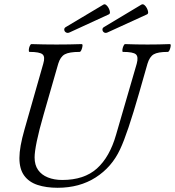

<svg xmlns="http://www.w3.org/2000/svg" viewBox="-20 -877 829 910"><path d="M253 13Q199 13 158 -0.5Q117 -14 94.5 -45Q72 -76 72 -128Q72 -154 78 -187.5Q84 -221 96 -263L185 -575Q195 -608 181.5 -619.5Q168 -631 120 -631Q116 -631 116.5 -640.5Q117 -650 121 -659Q125 -668 129 -668Q159 -667 189 -666.5Q219 -666 248 -666Q278 -666 308 -666.5Q338 -667 367 -668Q372 -668 371 -659Q370 -650 366 -640.5Q362 -631 357 -631Q308 -631 287 -619.5Q266 -608 256 -575L187 -335Q165 -259 154.5 -208Q144 -157 144 -131Q144 -95 160.5 -71.5Q177 -48 207 -36Q237 -24 275 -24Q379 -24 439.5 -78.5Q500 -133 530 -238L628 -575Q637 -608 624 -619.5Q611 -631 563 -631Q559 -631 560 -640.5Q561 -650 565 -659Q569 -668 573 -668Q600 -667 626.5 -666.5Q653 -666 679 -666Q706 -666 732.5 -666.5Q759 -667 785 -668Q790 -668 789 -659Q788 -650 784 -640.5Q780 -631 775 -631Q728 -631 708.5 -619.5Q689 -608 679 -575L639 -435Q612 -341 589.5 -274Q567 -207 549 -169Q510 -85 433.5 -36Q357 13 253 13ZM309 -723Q300 -719 292.5 -723.5Q285 -728 284.5 -736.5Q284 -745 294 -750L470 -855Q476 -859 483 -853.5Q490 -848 495 -838.5Q500 -829 501 -820.5Q502 -812 496 -809ZM489 -723Q480 -719 473 -723.5Q466 -728 465.5 -736.5Q465 -745 475 -750L650 -855Q657 -859 664 -853.5Q671 -848 676 -838.5Q681 -829 682 -820.5Q683 -812 677 -809Z"/></svg>

Font: Junicode VF
Style: Italic
Weight: 400
Italic angle: -11°
Designer: Peter S. Baker
Version: Version 2.209